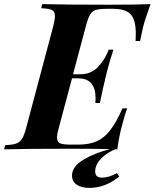

<svg xmlns="http://www.w3.org/2000/svg" viewBox="-63 -728 754 936"><path d="M671 -708Q643 -632 633 -590Q628 -568 620 -528H598Q599 -541 599 -564Q599 -631 574 -658Q549 -685 488 -685H457Q422 -685 404.5 -679.5Q387 -674 376.5 -657Q366 -640 356 -602L293 -366H330Q380 -366 414 -401Q448 -436 467 -486H490Q471 -429 459 -381L453 -356Q441 -309 424 -226H402Q403 -233 403 -248Q403 -346 319 -346H288L224 -106Q215 -75 215 -57Q215 -36 229.5 -29.5Q244 -23 281 -23H318Q372 -23 409 -39.5Q446 -56 475 -94Q504 -132 534 -200H557Q546 -171 535 -128Q518 -69 509 0Q441 -3 282 -3Q66 -3 -43 0L-38 -20Q-2 -22 15.5 -28Q33 -34 44 -51Q55 -68 65 -106L197 -602Q205 -636 205 -650Q205 -672 190.5 -679Q176 -686 138 -688L143 -708Q252 -705 468 -705Q610 -705 671 -708ZM401 108Q401 138 434 138Q468 138 507 116L518 133Q450 188 373 188Q333 188 310.5 172Q288 156 288 128Q288 84 344 50.5Q400 17 480 -3H506Q460 14 430.5 44.5Q401 75 401 108Z"/></svg>

Font: Playfair Display SC
Style: Bold Italic
Weight: 700
Italic angle: -14°
Designer: Claus Eggers Sørensen
Foundry: Claus Eggers Sørensen
Version: Version 1.200; ttfautohint (v1.6)